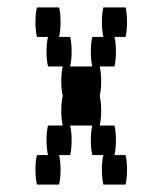

<svg xmlns="http://www.w3.org/2000/svg" viewBox="-20 -580 440 520"><path d="M320 -160Q324 -144 324 -120Q324 -97 320 -80H260Q256 -97 256 -120Q256 -144 260 -160H230Q226 -177 226 -200Q226 -224 230 -240H170Q174 -224 174 -200Q174 -177 170 -160H140Q144 -144 144 -120Q144 -97 140 -80H80Q76 -97 76 -120Q76 -144 80 -160H110Q106 -177 106 -200Q106 -224 110 -240H150Q146 -257 146 -280Q146 -304 150 -320Q146 -337 146 -360Q146 -384 150 -400H110Q106 -417 106 -440Q106 -464 110 -480H80Q76 -497 76 -520Q76 -544 80 -560H140Q144 -544 144 -520Q144 -497 140 -480H170Q174 -464 174 -440Q174 -417 170 -400H230Q226 -417 226 -440Q226 -464 230 -480H260Q256 -497 256 -520Q256 -544 260 -560H320Q324 -544 324 -520Q324 -497 320 -480H290Q294 -464 294 -440Q294 -417 290 -400H250Q254 -384 254 -360Q254 -337 250 -320Q254 -304 254 -280Q254 -257 250 -240H290Q294 -224 294 -200Q294 -177 290 -160Z"/></svg>

Font: VT323
Style: Regular
Weight: 400
Monospace: yes
Designer: Peter Hull
Version: Version 2.000